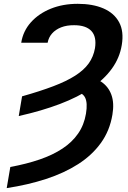

<svg xmlns="http://www.w3.org/2000/svg" viewBox="-20 -757 660 990"><path d="M76.7 -158.7 93.8 -260.3Q187 -286.6 254.6 -312.3Q322.3 -337.9 367.4 -366.7Q412.6 -395.5 437.3 -429.9Q461.9 -464.4 469.7 -508.3Q479 -567.4 451.2 -597.2Q423.3 -627 362.3 -627Q324.2 -627.4 295.2 -616Q266.1 -604.5 248.3 -584.2Q230.5 -564 225.6 -536.6H89.4Q99.1 -597.2 139.4 -642.1Q179.7 -687 241.9 -712.2Q304.2 -737.3 380.9 -737.3Q458.5 -737.3 513.7 -713.4Q568.8 -689.5 594.2 -642.3Q619.6 -595.2 607.9 -524.9Q597.2 -459 557.1 -403.3Q517.1 -347.7 449.7 -302Q382.3 -256.3 288.6 -220.7Q194.8 -185.1 76.7 -158.7ZM359.9 -288.1 410.6 -366.7Q465.3 -360.4 502.2 -335.4Q539.1 -310.5 554.4 -268.1Q569.8 -225.6 559.6 -165.5Q545.9 -83 500.2 -19.8Q454.6 43.5 382.8 89.4Q311 135.3 217.5 165.8Q124 196.3 14.6 212.9L33.2 104Q117.2 88.4 184.8 65.2Q252.4 42 302.2 9Q352.1 -23.9 382.8 -68.4Q413.6 -112.8 423.3 -170.9Q432.6 -227.1 418.5 -254.4Q404.3 -281.7 359.9 -288.1Z"/></svg>

Font: Inter Tight SemiBold
Style: Italic
Weight: 600
Italic angle: -9.39999°
Designer: Rasmus Andersson
Foundry: rsms
Version: Version 3.004